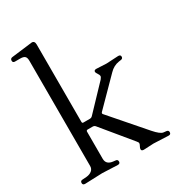

<svg xmlns="http://www.w3.org/2000/svg" viewBox="-190 -916 949 1035"><g transform="rotate(-30 284.5 -398.0)"><path d="M106 -66V-721Q106 -741 97.5 -748.5Q89 -756 70 -756H36Q23 -756 23 -769Q23 -782 36 -784L166 -800Q184 -800 184 -777V-296Q184 -287 191 -287H233Q241 -287 247 -293L388 -441Q397 -452 397 -458.5Q397 -465 389.5 -476Q382 -487 382 -492Q382 -503 396 -503L459 -500L533 -504Q548 -504 548 -492Q548 -480 536 -478L522 -476Q488 -471 462 -444L307 -287Q303 -283 303 -279.5Q303 -276 307 -272L486 -66Q520 -27 539 -25L557 -23Q569 -21 569 -10Q569 4 555 4Q480 0 462 0L401 3Q386 3 386 -8Q386 -15 391.5 -24.5Q397 -34 397 -40Q397 -46 388 -56L239 -237Q233 -243 226 -243H193Q184 -243 184 -234V-66Q184 -30 224 -25L241 -23Q253 -22 253 -9Q253 4 238 4L143 0L35 4Q20 4 20 -9Q20 -22 32 -23L60 -25Q80 -27 93 -37.5Q106 -48 106 -66Z"/></g></svg>

Font: Lustria
Style: Regular
Weight: 400
Designer: Matthew Desmond
Foundry: Matthew Desmond
Version: Version 001.001; ttfautohint (v1.6)